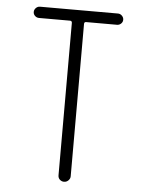

<svg xmlns="http://www.w3.org/2000/svg" viewBox="-53 -772 605 814"><g transform="rotate(5 250.0 -365.0)"><path d="M84 -682.6Q74.2 -682.6 66.9 -689.5Q59.6 -696.3 59.6 -706.1Q59.6 -715.8 66.9 -723.1Q74.2 -730.5 84 -730.5H416Q425.8 -730.5 433.1 -723.1Q440.4 -715.8 440.4 -706.1Q440.4 -696.3 433.1 -689.5Q425.8 -682.6 416 -682.6H284.2Q276.4 -682.6 276.4 -673.8V-25.4Q276.4 -15.6 268.6 -7.8Q260.7 0 250 0Q240.2 0 232.4 -6.8Q224.6 -13.7 224.6 -25.4V-673.8Q224.6 -682.6 215.8 -682.6Z"/></g></svg>

Font: Rounded-X Mgen+ 1m light
Style: Regular
Weight: 200
Designer: [Source Han Sans]
Ryoko NISHIZUKA  (kana & ideographs); Paul D. Hunt (Latin, Greek & Cyrillic); Wenlong ZHANG  (bopomofo
Version: Version 1.059.20150602